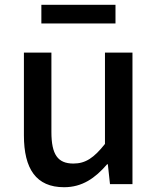

<svg xmlns="http://www.w3.org/2000/svg" viewBox="-20 -770 660 803"><path d="M248 13C324 13 378 -25 428 -83H431L440 0H534V-550H419V-168C373 -110 338 -86 287 -86C222 -86 195 -123 195 -218V-550H80V-204C80 -64 131 13 248 13ZM153 -672H463V-750H153Z"/></svg>

Font: Noto Sans Japanese Medium
Style: Regular
Weight: 500
Designer: Ryoko NISHIZUKA (kana & ideographs); Paul D. Hunt (Latin, Greek & Cyrillic); Wenlong ZHANG (bopomofo); Sandoll Communica
Foundry: Adobe Systems Incorporated
Version: Version 1.000;PS 1;hotconv 1.0.78;makeotf.lib2.5.61930